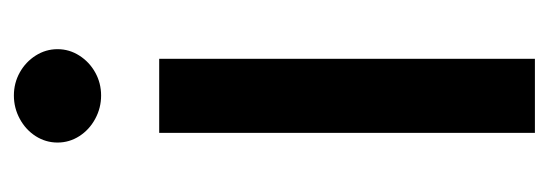

<svg xmlns="http://www.w3.org/2000/svg" viewBox="-272 -503 775 271"><g transform="rotate(-90 115.5 -367.5)"><path d="M63.5 -530.3H168V0H63.5ZM49.8 -673.8Q49.8 -690.4 58.8 -704.6Q67.9 -718.8 83.3 -727.1Q98.6 -735.4 116.2 -735.4Q133.8 -735.4 148.7 -727.1Q163.6 -718.8 172.6 -704.6Q181.6 -690.4 181.6 -673.8Q181.6 -657.2 172.6 -643.1Q163.6 -628.9 148.7 -620.6Q133.8 -612.3 116.2 -612.3Q98.6 -612.3 83.3 -620.6Q67.9 -628.9 58.8 -643.1Q49.8 -657.2 49.8 -673.8Z"/></g></svg>

Font: Pretendard JP Medium
Style: Regular
Weight: 500
Designer: Base glyphs from Inter by Rasmus Andersson; Hangeul glyphs from Noto Sans CJK(Source Han Sans) by Jang Soo-young and Kan
Foundry: Kil Hyung-jin
Version: Version 1.309